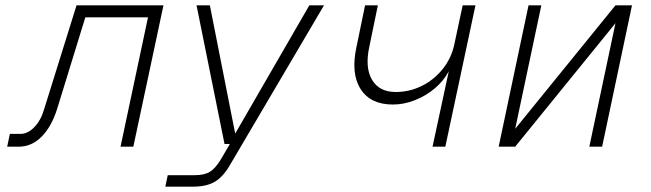

<svg xmlns="http://www.w3.org/2000/svg" viewBox="-20 -550 2440 720"><path d="M7 0 17 -48H58Q84 -48 108.5 -73Q133 -98 145 -139L267 -530H593L480 0H432L535 -485H300L195 -144Q174 -76 136.5 -38Q99 0 51 0Z M600 150 609 107H709Q747 107 767.5 94Q788 81 808 48L842 -10H822L717 -530H767L862 -49L1140 -530H1195L844 66Q818 112 786.5 131Q755 150 703 150Z M1602 0 1663 -283Q1644 -247 1611 -219Q1578 -191 1536.5 -174.5Q1495 -158 1453 -158Q1369 -158 1332 -216.5Q1295 -275 1317 -375L1349 -530H1397L1365 -375Q1348 -297 1375 -251Q1402 -205 1464 -205Q1515 -205 1561 -227.5Q1607 -250 1640 -291Q1673 -332 1684 -385L1715 -530H1763L1650 0Z M1850 0 1962 -530H2010L1912 -67L2288 -530H2350L2238 0H2190L2288 -463L1912 0Z"/></svg>

Font: Geist Mono ExtraLight
Style: Italic
Weight: 200
Italic angle: -12°
Monospace: yes
Designer: Basement.studio, Andrés Briganti, Mateo Zaragoza
Foundry: Basement.studio, Vercel, Andrés Briganti, Guido Ferreyra, Mateo Zaragoza
Version: Version 1.500; ttfautohint (v1.8.4.7-5d5b)